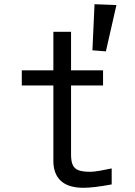

<svg xmlns="http://www.w3.org/2000/svg" viewBox="-20 -884 640 912"><path d="M233.5 -120V-478H83.5V-550H233.5V-733H317.5V-550H469.5V-478H317.5V-150Q317.5 -117 326 -99.5Q334.5 -82 354 -75Q373.5 -68 409.5 -68Q425.5 -68 455.5 -73.2Q485.5 -78.5 510.5 -84V-8Q424 8 376.5 8Q304.5 8 269 -25Q233.5 -58 233.5 -120ZM419 -645 429 -864 533 -860 483 -640Z"/></svg>

Font: JuliaMono
Style: Regular
Weight: 400
Monospace: yes
Designer: cormullion
Foundry: corm
Version: Version 0.055; ttfautohint (v1.8.4)